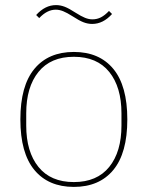

<svg xmlns="http://www.w3.org/2000/svg" viewBox="-20 -722 580 754"><path d="M270 12Q170 12 115 -54.5Q60 -121 60 -253Q60 -385 115 -451.5Q170 -518 270 -518Q370 -518 425 -451.5Q480 -385 480 -253Q480 -121 425 -54.5Q370 12 270 12ZM270 -7Q361 -7 409 -66.5Q457 -126 457 -229V-277Q457 -380 409 -439.5Q361 -499 270 -499Q179 -499 131 -439.5Q83 -380 83 -277V-229Q83 -126 131 -66.5Q179 -7 270 -7ZM342 -628Q325 -628 308 -634.5Q291 -641 265 -658Q243 -672 228 -678Q213 -684 199 -684Q165 -684 134 -651L122 -663Q157 -702 200 -702Q217 -702 234 -695.5Q251 -689 277 -672Q299 -658 314 -652Q329 -646 343 -646Q361 -646 376.5 -654Q392 -662 408 -679L420 -667Q385 -628 342 -628Z"/></svg>

Font: IBM Plex Sans Thai Thin
Style: Regular
Weight: 100
Designer: Mike Abbink, Paul van der Laan, Pieter van Rosmalen, Ben Mitchell, Mark Frömberg
Foundry: Bold Monday
Version: Version 1.1